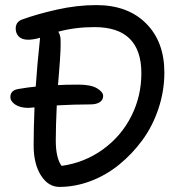

<svg xmlns="http://www.w3.org/2000/svg" viewBox="-20 -796 703 758"><path d="M214.8 -58.1Q170.4 -58.1 141.6 -103.5Q112.8 -148.9 112.8 -222.2Q112.8 -285.2 116.2 -372.1Q98.6 -370.1 92.8 -370.1Q59.6 -370.1 40.3 -383.1Q21 -396 21 -413.1Q21 -439.9 53.2 -444.8Q93.3 -451.7 121.1 -454.1Q127 -543.5 137.2 -636.2Q137.2 -638.2 137.7 -641.8Q138.2 -645.5 138.2 -647Q112.3 -639.2 90.8 -639.2Q66.9 -639.2 54.4 -651.6Q42 -664.1 42 -683.1Q42 -710 67.9 -719.2Q127 -740.7 205.8 -758.3Q284.7 -775.9 359.9 -775.9Q484.4 -775.9 556.6 -703.6Q628.9 -631.3 628.9 -509.8Q628.9 -437 605.7 -367.4Q582.5 -297.9 542.2 -242.9Q502 -188 450 -145.8Q397.9 -103.5 336.9 -80.8Q275.9 -58.1 214.8 -58.1ZM200.2 -241.2Q200.2 -172.9 223.1 -141.1Q314 -153.8 386.2 -206.1Q458.5 -258.3 498.3 -337.2Q538.1 -416 538.1 -506.8Q538.1 -689 353 -689Q276.9 -689 210 -670.9Q219.2 -657.2 219.2 -637.2Q219.7 -619.1 218.8 -596.7Q217.8 -574.2 216.6 -556.6Q215.3 -539.1 212.9 -508.8Q210.4 -478.5 209 -460Q235.8 -461.9 290 -461.9Q338.4 -461.9 362.8 -447.5Q387.2 -433.1 387.2 -417Q387.2 -401.4 373.8 -392.6Q360.4 -383.8 335.9 -383.8Q272.5 -383.8 204.1 -379.9Q200.2 -295.9 200.2 -241.2Z"/></svg>

Font: Shantell Sans Bouncy
Style: Regular
Weight: 400
Designer: Stephen Nixon, Anya Danilova, Shantell Martin
Foundry: Arrow Type
Version: Version 1.006;[9816181b4]